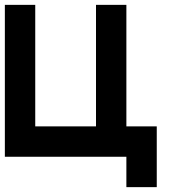

<svg xmlns="http://www.w3.org/2000/svg" viewBox="-20 -645 790 790"><path d="M125 -625V-125H375V-625H500V-125H625V125H500V0H0V-625Z"/></svg>

Font: CraftyPE
Style: Regular
Weight: 400
Designer: Erek Butcher
Foundry: Haunted Coop
Version: Version 0.018;April 4, 2024;FontCreator 15.0.0.2962 64-bit